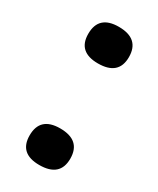

<svg xmlns="http://www.w3.org/2000/svg" viewBox="-125 -514 439 532"><g transform="rotate(30 94.5 -248.0)"><path d="M94 -27Q30 -27 30 -85Q30 -144 94 -144Q160 -144 160 -85Q160 -27 94 -27ZM94 -352Q30 -352 30 -410Q30 -469 94 -469Q160 -469 160 -410Q160 -352 94 -352Z"/></g></svg>

Font: Bricolage Grotesque 10pt
Style: Regular
Weight: 400
Designer: Mathieu Triay
Foundry: Atelier Triay
Version: Version 1.000; ttfautohint (v1.8.4.7-5d5b);gftools[0.9.32]